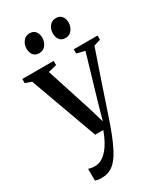

<svg xmlns="http://www.w3.org/2000/svg" viewBox="-246 -839 1017 1185"><g transform="rotate(-30 262.0 -246.0)"><path d="M116.5 251.5Q100 251.5 87.8 249.5Q75.5 247.5 68.5 244V160.5Q75.5 163.5 88.5 165.8Q101.5 168 115 168Q140 168 162.8 155Q185.5 142 205.2 119Q225 96 241 65.5Q257 35 269.5 0H211.5L38.5 -477.5L-6 -493V-522.5H217.5V-492.5L157.5 -478L263 -151.5L293.5 -47L322 -149.5L418.5 -478L360.5 -492.5V-522.5H530.5V-493L482.5 -478Q458.5 -408 435.5 -340.8Q412.5 -273.5 392.2 -213.5Q372 -153.5 356 -105.5Q340 -57.5 329 -25.8Q318 6 314 16Q285 95.5 257 147.8Q229 200 195.5 225.8Q162 251.5 116.5 251.5ZM165 -608Q137 -608 123.5 -626Q110 -644 110 -670.5Q110 -699.5 126.8 -722Q143.5 -744.5 172.5 -744.5H173.5Q201 -744.5 214.8 -726.5Q228.5 -708.5 228.5 -682Q228.5 -653.5 211.8 -630.8Q195 -608 165.5 -608ZM352 -608Q324.5 -608 311 -626Q297.5 -644 297.5 -670.5Q297.5 -699.5 314.2 -722Q331 -744.5 360 -744.5H361Q389 -744.5 402.5 -726.5Q416 -708.5 416 -682Q416 -653.5 399.2 -630.8Q382.5 -608 353 -608Z"/></g></svg>

Font: Merriweather 96pt Medium
Style: Regular
Weight: 500
Version: Version 2.100